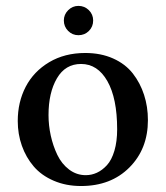

<svg xmlns="http://www.w3.org/2000/svg" viewBox="-20 -619 560 649"><path d="M40 -210Q40 -273.9 66.9 -325.7Q93.8 -377.4 146.2 -408.7Q198.7 -439.9 268.1 -439.9Q320.8 -439.9 362.3 -421.4Q403.8 -402.8 429 -370.6Q454.1 -338.4 467 -298.3Q480 -258.3 480 -212.9Q480 -115.7 417.5 -53Q355 9.8 253.9 9.8Q203.1 9.8 161.6 -8.1Q120.1 -25.9 94 -56.4Q67.9 -86.9 54 -126.2Q40 -165.5 40 -210ZM253.9 -402.8Q200.7 -402.8 172.4 -354.2Q144 -305.7 144 -230Q144 -195.3 151.6 -160.6Q159.2 -126 173.8 -95.5Q188.5 -64.9 213.6 -45.9Q238.8 -26.9 270 -26.9Q289.6 -26.9 307.6 -35.2Q325.7 -43.5 341.6 -60.8Q357.4 -78.1 366.7 -109.4Q376 -140.6 376 -182.1Q376 -286.6 343 -344.7Q310.1 -402.8 253.9 -402.8ZM195.8 -549.8Q195.8 -569.8 210.4 -584.5Q225.1 -599.1 245.1 -599.1Q265.6 -599.1 280.3 -584.7Q294.9 -570.3 294.9 -549.8Q294.9 -528.8 280.5 -514.4Q266.1 -500 245.1 -500Q224.6 -500 210.2 -514.6Q195.8 -529.3 195.8 -549.8Z"/></svg>

Font: Common Serif Medium
Style: Regular
Weight: 500
Designer: Philipp H. Poll, Khaled Hosny
Foundry: Stefan Peev, Context Ltd.
Version: Version 1.026